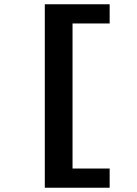

<svg xmlns="http://www.w3.org/2000/svg" viewBox="-20 -728 640 900"><path d="M190 152V-708H494V-618H320V62H494V152Z"/></svg>

Font: TypoPRO Source Code Pro
Style: Regular
Weight: 900
Monospace: yes
Designer: Paul D. Hunt, Teo Tuominen
Foundry: Adobe Systems Incorporated
Version: Version 2.010;PS 1.0;hotconv 1.0.84;makeotf.lib2.5.63406